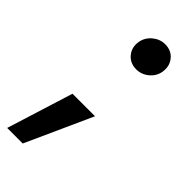

<svg xmlns="http://www.w3.org/2000/svg" viewBox="-249 -555 771 771"><g transform="rotate(45 137.0 -169.5)"><path d="M-24.9 173.8 63.5 -108.9H191.4L63.5 173.8ZM174.8 -358.9Q140.1 -358.9 119.4 -383.8Q98.6 -408.7 104.5 -444.3Q109.9 -473.6 133.5 -493.2Q157.2 -512.7 186.5 -512.7Q221.7 -512.7 241.9 -487.8Q262.2 -462.9 256.8 -428.2Q252.4 -398.9 228.8 -378.9Q205.1 -358.9 174.8 -358.9Z"/></g></svg>

Font: Inter 20pt SemiBold
Style: Italic
Weight: 600
Italic angle: -9.3988°
Version: Version 4.001;git-66647c0bb